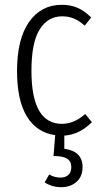

<svg xmlns="http://www.w3.org/2000/svg" viewBox="-20 -554 422 800"><path d="M324 142Q324 182 298.5 204Q273 226 235 226Q197 226 166 206L185 173Q207 186 232 186Q252 186 264.5 175Q277 164 277 142Q277 118 259.5 107Q242 96 203 96L210 9Q134 -1 92.5 -68Q51 -135 51 -258Q51 -391 101 -462.5Q151 -534 238 -534Q274 -534 303 -521.5Q332 -509 360 -481L333 -447Q311 -467 288.5 -476.5Q266 -486 239 -486Q179 -486 145 -431Q111 -376 111 -259Q111 -38 238 -38Q289 -38 335 -79L363 -45Q311 7 248 11V66Q324 76 324 142Z"/></svg>

Font: Fira Sans Extra Condensed Light
Style: Regular
Weight: 300
Width: 1
Designer: Carrois Corporate & Edenspiekermann AG
Foundry: Carrois Corporate GbR & Edenspiekermann AG
Version: Version 4.203